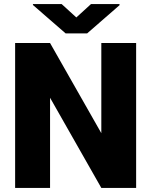

<svg xmlns="http://www.w3.org/2000/svg" viewBox="-20 -922 742 942"><path d="M647.9 -710.9V0H477.1L225.6 -442.4V0H54.2V-710.9H225.6L477.1 -268.6V-710.9ZM282.7 -901.9 354.5 -836.4 426.3 -901.9H566.4V-896.5L407.7 -758.3H301.8L141.6 -897.5V-901.9Z"/></svg>

Font: Vazirmatn RD UI FD Black
Style: Regular
Weight: 900
Designer: Saber Rastikerdar
Foundry: Saber Rastikerdar
Version: Version 33.003